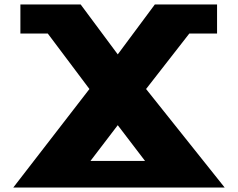

<svg xmlns="http://www.w3.org/2000/svg" viewBox="-20 -845 1072 865"><path d="M992.3 0 638.1 -444 833 -694H957.9V-825H677.7L510.5 -600L343.3 -825H71.9V-694H195.2L382.9 -444L39.7 0ZM633.4 -120H387.6L510.5 -281Z"/></svg>

Font: Hussar
Style: BdWide
Weight: 700
Foundry: Cannot Into Space Fonts
Version: Version 2.00